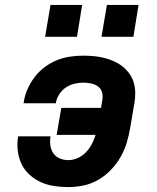

<svg xmlns="http://www.w3.org/2000/svg" viewBox="-20 -755 640 783"><path d="M259 8Q229 8 200 3.5Q171 -1 146 -12.5Q121 -24 100.5 -42.5Q80 -61 68 -86Q56 -111 52.5 -140Q49 -169 54 -199H186Q183 -180 185.5 -162Q188 -144 197.5 -130Q207 -116 223.5 -109Q240 -102 259 -102Q278 -102 297 -110.5Q316 -119 330.5 -134Q345 -149 354.5 -167.5Q364 -186 370 -205H211L230 -315H392L398 -352Q400 -368 395 -382Q390 -396 377.5 -404Q365 -412 350 -415Q335 -418 319 -418Q301 -418 283 -413.5Q265 -409 249 -398.5Q233 -388 222 -371Q211 -354 208 -336Q208 -336 208 -335.5Q208 -335 208 -334H76Q76 -335 76.5 -336.5Q77 -338 77 -339Q81 -366 92.5 -392Q104 -418 121.5 -441Q139 -464 162.5 -481.5Q186 -499 212 -509.5Q238 -520 265.5 -524Q293 -528 319 -528Q341 -528 362.5 -526Q384 -524 404.5 -519Q425 -514 444 -505.5Q463 -497 479 -484.5Q495 -472 507 -455.5Q519 -439 525 -419.5Q531 -400 531.5 -378Q532 -356 528 -334L511 -234Q506 -204 497 -173.5Q488 -143 471.5 -114.5Q455 -86 432 -62Q409 -38 380.5 -21.5Q352 -5 320.5 1.5Q289 8 259 8ZM394 -605 416 -735H545L524 -605ZM164 -605 186 -735H315L294 -605Z"/></svg>

Font: Iosevka SS04 XBd Ex
Style: Italic
Weight: 800
Width: 7
Italic angle: -9°
Monospace: yes
Designer: Belleve Invis
Foundry: Belleve Invis
Version: Version 19.0.0; ttfautohint (v1.8.4)